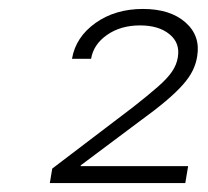

<svg xmlns="http://www.w3.org/2000/svg" viewBox="-20 -849 463 427"><path d="M90.8 -441.9 96.2 -474.1 275.4 -610.4Q309.6 -637.2 330.8 -655.8Q352.1 -674.3 362.5 -689.7Q373 -705.1 375.5 -721.7Q380.9 -753.4 356.9 -772.9Q333 -792.5 291.5 -792.5Q248.5 -792.5 218.3 -771.5Q188 -750.5 182.6 -718.3H140.1Q148.4 -766.6 192.4 -797.9Q236.3 -829.1 297.9 -829.1Q358.4 -829.1 392.3 -799.3Q426.3 -769.5 418.5 -723.6Q416 -707.5 408.7 -692.4Q401.4 -677.2 386.7 -660.6Q372.1 -644 348.4 -624Q324.7 -604 289.6 -578.6L159.7 -481.4L159.2 -479.5H398.4L392.1 -441.9Z"/></svg>

Font: Inter 17pt ExtraLight
Style: Italic
Weight: 250
Italic angle: -9.3988°
Version: Version 4.001;git-66647c0bb